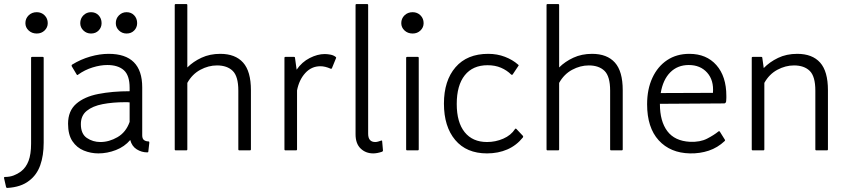

<svg xmlns="http://www.w3.org/2000/svg" viewBox="-55 -820 4175 945"><path d="M-35 57Q-36 51 -31 51Q-7 51 12.5 43.5Q32 36 48 24Q73 5 85.5 -28Q98 -61 98 -113V-535Q98 -540 103 -540H155Q160 -540 160 -535V-118Q160 -54 143 -6.5Q126 41 89 69Q69 85 42 94Q15 103 -19 105Q-24 105 -25 101ZM126 -655Q102 -655 86 -670Q70 -685 70 -706Q70 -729 86 -744.5Q102 -760 126 -760Q149 -760 164.5 -744.5Q180 -729 180 -706Q180 -685 164.5 -670Q149 -655 126 -655Z M298 -494Q296 -499 300 -502Q342 -528 389 -541.5Q436 -555 480 -555Q645 -555 645 -390V-154Q645 -137 654 -130.5Q663 -124 676 -124Q680 -124 680 -118L675 -74Q675 -70 670 -70Q642 -70 618 -85Q594 -100 586 -131Q558 -98 515.5 -81.5Q473 -65 429 -65Q392 -65 357.5 -79Q323 -93 301.5 -125Q280 -157 280 -211Q280 -274 320 -309Q360 -344 429 -357.5Q498 -371 583 -371V-388Q583 -449 554.5 -474.5Q526 -500 473 -500Q439 -500 400.5 -488Q362 -476 330 -453Q325 -448 322 -454ZM583 -220V-316Q578 -317 572.5 -317Q567 -317 561 -317Q500 -317 450.5 -307.5Q401 -298 372 -274.5Q343 -251 343 -209Q343 -161 372.5 -141Q402 -121 439 -121Q482 -121 523.5 -145Q565 -169 583 -220ZM393 -655Q371 -655 355.5 -670Q340 -685 340 -706Q340 -729 355.5 -744.5Q371 -760 393 -760Q416 -760 430.5 -744.5Q445 -729 445 -706Q445 -685 430.5 -670Q416 -655 393 -655ZM568 -655Q546 -655 530.5 -670Q515 -685 515 -706Q515 -729 530.5 -744.5Q546 -760 568 -760Q591 -760 605.5 -744.5Q620 -729 620 -706Q620 -685 605.5 -670Q591 -655 568 -655Z M867 -85Q867 -80 862 -80H810Q805 -80 805 -85V-795Q805 -800 810 -800H862Q867 -800 867 -795V-488Q896 -517 937 -536Q978 -555 1029 -555Q1103 -555 1141.5 -512Q1180 -469 1180 -376V-85Q1180 -80 1175 -80H1123Q1118 -80 1118 -85V-374Q1118 -444 1090.5 -471Q1063 -498 1013 -498Q971 -498 931 -476.5Q891 -455 867 -412Z M1407 -85Q1407 -80 1402 -80H1350Q1345 -80 1345 -85V-535Q1345 -540 1350 -540H1392Q1397 -540 1397 -535L1405 -477Q1431 -515 1469.5 -534.5Q1508 -554 1543 -554Q1557 -554 1572 -551Q1587 -548 1597 -540Q1601 -538 1599 -534L1579 -485Q1577 -480 1572 -482Q1545 -494 1522 -494Q1478 -494 1447.5 -460.5Q1417 -427 1407 -375Z M1821 -128Q1826 -130 1826 -124L1830 -79Q1830 -75 1825 -73Q1801 -65 1782 -65Q1745 -65 1720 -89Q1695 -113 1695 -159V-795Q1695 -800 1700 -800H1752Q1757 -800 1757 -795V-162Q1757 -121 1792 -121Q1798 -121 1805.5 -123Q1813 -125 1821 -128Z M2006 -85Q2006 -80 2001 -80H1949Q1944 -80 1944 -85V-535Q1944 -540 1949 -540H2001Q2006 -540 2006 -535ZM1976 -655Q1952 -655 1936 -670Q1920 -685 1920 -706Q1920 -729 1936 -744.5Q1952 -760 1976 -760Q1999 -760 2014.5 -744.5Q2030 -729 2030 -706Q2030 -685 2014.5 -670Q1999 -655 1976 -655Z M2519 -151Q2521 -148 2519 -144Q2487 -104 2442 -84.5Q2397 -65 2342 -65Q2241 -65 2185.5 -131Q2130 -197 2130 -310Q2130 -423 2187 -489Q2244 -555 2348 -555Q2392 -555 2430 -540.5Q2468 -526 2495 -502Q2500 -499 2496 -495L2468 -453Q2465 -450 2461 -453Q2440 -474 2411 -486.5Q2382 -499 2345 -499Q2272 -499 2232.5 -449.5Q2193 -400 2193 -308Q2193 -218 2232 -169.5Q2271 -121 2342 -121Q2384 -121 2422 -137.5Q2460 -154 2480 -185Q2483 -189 2487 -185Z M2697 -85Q2697 -80 2692 -80H2640Q2635 -80 2635 -85V-795Q2635 -800 2640 -800H2692Q2697 -800 2697 -795V-488Q2726 -517 2767 -536Q2808 -555 2859 -555Q2933 -555 2971.5 -512Q3010 -469 3010 -376V-85Q3010 -80 3005 -80H2953Q2948 -80 2948 -85V-374Q2948 -444 2920.5 -471Q2893 -498 2843 -498Q2801 -498 2761 -476.5Q2721 -455 2697 -412Z M3193 -308Q3193 -223 3229.5 -174.5Q3266 -126 3341 -122Q3391 -120 3425 -137.5Q3459 -155 3481 -173Q3485 -176 3488 -172L3513 -132Q3515 -129 3512 -126Q3477 -93 3433.5 -78.5Q3390 -64 3341 -65Q3244 -67 3187 -129.5Q3130 -192 3130 -307Q3130 -381 3156 -437Q3182 -493 3228.5 -524Q3275 -555 3338 -555Q3422 -555 3471 -499.5Q3520 -444 3520 -348Q3520 -343 3520 -337.5Q3520 -332 3519 -321Q3517 -311 3509 -311L3193 -309Q3193 -309 3193 -308ZM3197 -362 3454 -363Q3459 -425 3425.5 -462.5Q3392 -500 3335 -500Q3280 -500 3244 -464Q3208 -428 3197 -362Z M3707 -85Q3707 -80 3702 -80H3650Q3645 -80 3645 -85V-535Q3645 -540 3650 -540H3692Q3697 -540 3697 -535L3704 -485Q3733 -515 3774.5 -535Q3816 -555 3869 -555Q3943 -555 3981.5 -512Q4020 -469 4020 -376V-85Q4020 -80 4015 -80H3963Q3958 -80 3958 -85V-374Q3958 -444 3930.5 -471Q3903 -498 3853 -498Q3811 -498 3771 -476.5Q3731 -455 3707 -412Z"/></svg>

Font: Gowun Dodum
Style: Regular
Weight: 400
Designer: Yanghee Ryu
Foundry: Yanghee Ryu
Version: Version 2.000